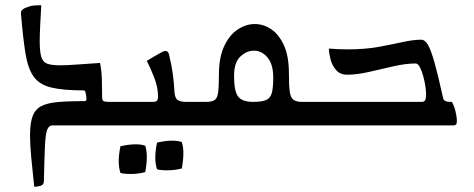

<svg xmlns="http://www.w3.org/2000/svg" viewBox="-20 -480 1814 735"><path d="M399 -90H454V0Q424 0 398 0Q372 0 343 0Q314 0 275.5 0Q237 0 181 0Q167 0 160.5 17Q154 34 152 80Q150 126 148 214Q148 228 134.5 231.5Q121 235 111 235Q104 170 99.5 121.5Q95 73 95 38Q95 -9 105 -35.5Q115 -62 138.5 -74Q162 -86 203 -89.5Q244 -93 305 -93Q311 -93 311 -103Q311 -112 307 -128Q306 -134 299 -134Q221 -134 176 -145Q131 -156 109 -186.5Q87 -217 77.5 -275.5Q68 -334 60 -430Q60 -437 64 -441Q68 -445 73 -448Q86 -454 98 -457Q110 -460 138 -460Q136 -423 134 -385.5Q132 -348 132 -322Q132 -281 138.5 -261Q145 -241 162.5 -235.5Q180 -230 211 -230Q237 -230 274.5 -233Q312 -236 363 -239Q369 -209 370 -174.5Q371 -140 371 -105Q371 -98 375 -94Q379 -90 399 -90Z M691 -90H743V0H414V-90H566Q576 -90 580.5 -94Q585 -98 585 -111Q585 -145 570.5 -182.5Q556 -220 542 -247Q550 -252 563.5 -260Q577 -268 590.5 -275.5Q604 -283 610 -285Q619 -285 622.5 -281Q626 -277 627 -271Q637 -231 641.5 -197Q646 -163 648 -127Q650 -102 662 -96Q674 -90 691 -90ZM441 182Q435 163 434.5 139Q434 115 441 80Q471 73 496 72.5Q521 72 536 78Q548 113 536 179Q508 186 481 186Q454 186 441 182ZM581 168Q575 149 574.5 125Q574 101 581 66Q611 59 636 58.5Q661 58 676 64Q688 99 676 165Q648 172 621 172Q594 172 581 168Z M703 0V-90H768Q791 -90 801.5 -97Q812 -104 815 -126Q818 -148 818 -192Q818 -261 838.5 -304Q859 -347 890.5 -367.5Q922 -388 955 -388Q989 -388 1018.5 -368Q1048 -348 1067 -306.5Q1086 -265 1086 -198Q1086 -154 1089 -130.5Q1092 -107 1103 -98.5Q1114 -90 1136 -90H1201V0ZM949 -90Q982 -90 998.5 -97Q1015 -104 1020.5 -124Q1026 -144 1026 -183Q1026 -234 1004 -260Q982 -286 952 -286Q924 -286 900 -263.5Q876 -241 876 -189Q876 -131 891.5 -110.5Q907 -90 949 -90Z M1611 -121Q1611 -133 1608 -152.5Q1605 -172 1599.5 -191Q1594 -210 1587 -223.5Q1580 -237 1571 -237Q1534 -237 1487.5 -226.5Q1441 -216 1394 -205Q1347 -194 1308 -194Q1282 -194 1266.5 -212Q1251 -230 1245 -254Q1239 -278 1239 -294Q1277 -291 1310 -291Q1377 -291 1429 -300.5Q1481 -310 1521.5 -319Q1562 -328 1592 -328Q1607 -328 1618.5 -308Q1630 -288 1643.5 -240Q1657 -192 1676 -106Q1678 -96 1685.5 -93Q1693 -90 1700 -90H1710Q1719 -74 1724 -52.5Q1729 -31 1729 -19Q1729 -6 1725.5 -3Q1722 0 1717 0H1161V-90H1595Q1603 -90 1607 -95.5Q1611 -101 1611 -121Z"/></svg>

Font: Ruwudu
Style: Regular
Weight: 400
Designer: Becca Hirsbrunner Spalinger
Foundry: SIL International
Version: Version 3.000